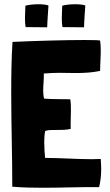

<svg xmlns="http://www.w3.org/2000/svg" viewBox="-20 -887 518 907"><path d="M203 -758V-760C203 -778 209 -859 209 -861C200 -865 181 -867 161 -867C138 -867 113 -864 100 -860C100 -850 98 -824 98 -799C98 -784 99 -769 101 -759H104L201 -758ZM377 -758V-760C377 -778 383 -859 383 -861C374 -865 355 -867 335 -867C312 -867 287 -864 274 -860C274 -850 272 -824 272 -799C272 -784 273 -769 275 -759H278L375 -758ZM448 -3C455 -29 458 -59 458 -89C458 -104 457 -119 456 -134V-136C442 -136 427 -135 413 -135C339 -135 268 -141 194 -141L193 -142C191 -161 189 -187 189 -214C189 -233 190 -251 193 -267C200 -273 220 -273 243 -273C267 -273 294 -273 314 -278C313 -308 315 -337 315 -365C315 -383 315 -400 312 -417V-418C271 -419 229 -418 189 -421L188 -422C185 -434 184 -447 184 -460C184 -486 188 -513 187 -539L188 -540H191C216 -542 240 -543 264 -543C289 -543 313 -542 337 -542C376 -542 415 -544 453 -552V-553C453 -584 456 -616 456 -648C456 -664 455 -679 453 -695C453 -697 424 -698 380 -698C292 -698 142 -694 39 -689C34 -609 33 -529 33 -449C33 -302 38 -155 38 -5C85 -1 133 0 183 0C271 0 361 -4 448 -3Z"/></svg>

Font: HEYCLAY
Style: Regular
Weight: 400
Designer: Marcelo Magalhaes
Foundry: Marcelo Magalhães
Version: Version 1.300;hotconv 1.0.109;makeotfexe 2.5.65596